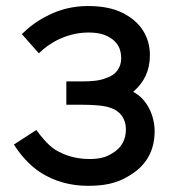

<svg xmlns="http://www.w3.org/2000/svg" viewBox="-20 -598 572 634"><path d="M52.1 -485.4 108.3 -421.9C127.1 -440.6 146.9 -454.2 168.8 -465.6C199 -480.2 232.3 -490.6 271.9 -490.6C302.1 -490.6 324 -485.4 342.7 -474C370.8 -457.3 380.2 -433.3 380.2 -405.2C380.2 -375 362.5 -350 331.2 -340.6C309.4 -331.2 281.2 -329.2 252.1 -329.2H199V-252.1H252.1C283.3 -252.1 322.9 -250 342.7 -242.7C377.1 -232.3 395.8 -205.2 395.8 -170.8C395.8 -138.5 382.3 -110.4 352.1 -92.7C330.2 -78.1 307.3 -72.9 275 -72.9C230.2 -72.9 191.7 -85.4 161.5 -104.2C136.5 -120.8 113.5 -150 100 -168.8L26 -120.8C41.7 -94.8 76 -51 117.7 -26C159.4 0 211.5 15.6 269.8 15.6C318.8 15.6 364.6 9.4 408.3 -18.8C462.5 -51 490.6 -100 490.6 -164.6C490.6 -213.5 467.7 -269.8 419.8 -294.8C456.3 -326 475 -365.6 475 -415.6C475 -466.7 453.1 -512.5 405.2 -543.8C364.6 -570.8 317.7 -578.1 269.8 -578.1C221.9 -578.1 178.1 -566.7 142.7 -549C103.1 -530.2 77.1 -509.4 52.1 -485.4Z"/></svg>

Font: Manrope3 Medium
Style: Regular
Weight: 500
Width: 4
Designer: Mikhail Sharanda
Foundry: Mikhail Sharanda
Version: Version 3.000;PS 003.000;hotconv 1.0.88;makeotf.lib2.5.64775